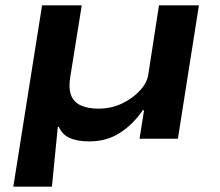

<svg xmlns="http://www.w3.org/2000/svg" viewBox="-20 -521 828 721"><path d="M30 180 138 -501H287L244 -233Q237 -191 246.5 -164.5Q256 -138 283 -125.5Q310 -113 350 -113Q397 -113 437.5 -132Q478 -151 505.5 -181Q533 -211 537 -242L577 -501H727L648 0H504L521 -107H516Q481 -55 431 -22.5Q381 10 316 10Q270 10 241.5 -3Q213 -16 201 -45L197 -44L175 180Z"/></svg>

Font: Nunito Sans 7pt Expanded
Style: Bold Italic
Weight: 700
Width: 7
Italic angle: -9°
Designer: Vernon Adams
Foundry: Vernon Adams
Version: Version 3.101;gftools[0.9.27]